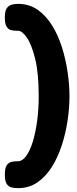

<svg xmlns="http://www.w3.org/2000/svg" viewBox="-20 -797 397 992"><path d="M74 175Q58 175 42 172Q26 169 15.5 154.5Q5 140 5 106Q5 71 15 56.5Q25 42 41 39Q57 36 73 36Q95 36 114.5 10Q134 -16 148.5 -62Q163 -108 171.5 -169Q180 -230 180 -301Q180 -420 161.5 -494Q143 -568 118.5 -603Q94 -638 74 -638H69Q54 -638 39 -641Q24 -644 14.5 -658.5Q5 -673 5 -707Q5 -740 15 -754.5Q25 -769 41 -773Q57 -777 73 -777Q131 -777 174.5 -746.5Q218 -716 249.5 -665Q281 -614 300.5 -551.5Q320 -489 329.5 -423.5Q339 -358 339 -299Q339 -239 329 -173Q319 -107 299 -45.5Q279 16 247.5 66Q216 116 173 145.5Q130 175 74 175Z"/></svg>

Font: Fredoka
Style: Bold
Weight: 700
Designer: Ben Nathan
Foundry: Milena B. Brandão, Ben Nathan
Version: Version 2.001